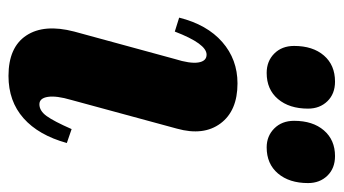

<svg xmlns="http://www.w3.org/2000/svg" viewBox="-194 -580 790 441"><g transform="rotate(90 200.5 -360.0)"><path d="M155 15Q89 15 62 -26Q35 -67 53 -136L116 -367Q127 -402 124 -421Q121 -440 106 -440Q81 -440 53 -367L21 -377Q37 -441 77 -476Q117 -511 172 -511Q235 -511 264 -472Q293 -433 276 -372L210 -129Q200 -95 203 -75.5Q206 -56 220 -56Q235 -56 247 -72.5Q259 -89 277 -130L309 -119Q291 -54 252 -19.5Q213 15 155 15ZM319 -578Q293 -578 275.5 -595.5Q258 -613 258 -641Q258 -684 280 -709.5Q302 -735 339 -735Q367 -735 384 -717.5Q401 -700 401 -673Q401 -630 379 -604Q357 -578 319 -578ZM148 -578Q121 -578 103.5 -595.5Q86 -613 86 -641Q86 -684 108 -709.5Q130 -735 168 -735Q196 -735 213 -717.5Q230 -700 230 -673Q230 -630 208 -604Q186 -578 148 -578Z"/></g></svg>

Font: Platypi Light
Style: Bold Italic
Weight: 700
Italic angle: -13°
Version: Version 1.200